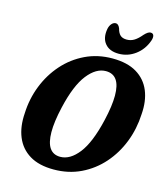

<svg xmlns="http://www.w3.org/2000/svg" viewBox="-132 -1017 982 1129"><g transform="rotate(15 359.0 -452.0)"><path d="M467.5 -710Q558 -710 615.2 -675.5Q672.5 -641 697.8 -579.5Q723 -518 716.5 -437Q712.5 -347.5 681.2 -267Q650 -186.5 595 -124Q540 -61.5 465.2 -25.5Q390.5 10.5 300 10.5Q210.5 10.5 153.5 -24.2Q96.5 -59 71 -121Q45.5 -183 51.5 -265.5Q55 -354 86.5 -434Q118 -514 173.2 -576.2Q228.5 -638.5 303.2 -674.2Q378 -710 467.5 -710ZM318.5 -71.5Q378.5 -71.5 430.2 -137.8Q482 -204 515.5 -347.5Q526.5 -395 531.8 -433.2Q537 -471.5 537 -501.5Q537 -628 449 -628Q389.5 -628 337.2 -561.5Q285 -495 252.5 -354Q231 -261 231.5 -199Q232.5 -71.5 318.5 -71.5ZM518 -838.5Q543 -838.5 563.8 -851.5Q584.5 -864.5 606.5 -891Q628.5 -915 644 -915Q659 -915 663 -902.5Q667 -890 660 -870Q640 -813.5 594.8 -779.8Q549.5 -746 493.5 -746Q437.5 -746 409.8 -779.8Q382 -813.5 392.5 -870.5Q396.5 -890 407.5 -902.5Q418.5 -915 432.5 -915Q448 -915 458 -891Q464.5 -864.5 478.2 -851.5Q492 -838.5 518 -838.5Z"/></g></svg>

Font: Fraunces 144pt S100
Style: Bold Italic
Weight: 700
Italic angle: -16°
Version: Version 1.000; ttfautohint (v1.8.3)